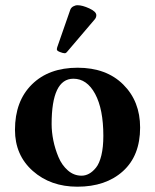

<svg xmlns="http://www.w3.org/2000/svg" viewBox="-20 -702 591 732"><path d="M259.8 -401.9Q176.8 -401.9 176.8 -229Q176.8 -199.2 183.3 -166.7Q189.9 -134.3 202.9 -103.3Q215.8 -72.3 238.8 -52.2Q261.7 -32.2 291 -32.2Q305.7 -32.2 319.3 -39.6Q333 -46.9 345.9 -62.7Q358.9 -78.6 366.5 -109.9Q374 -141.1 374 -184.1Q374 -285.6 342.8 -343.8Q311.5 -401.9 259.8 -401.9ZM37.1 -207Q37.1 -316.4 101.6 -380.1Q166 -443.8 275.9 -443.8Q385.3 -443.8 449.7 -379.9Q514.2 -315.9 514.2 -215.8Q514.2 -108.4 448.7 -49.3Q383.3 9.8 274.9 9.8Q172.9 9.8 105 -50.3Q37.1 -110.4 37.1 -207ZM275.9 -682.1Q293.9 -682.1 320.6 -669.9Q347.2 -657.7 347.2 -644Q347.2 -635.7 341.8 -628.9L237.8 -506.8Q231.9 -499 227.1 -499Q220.2 -499 208.5 -503.7Q196.8 -508.3 196.8 -513.2Q196.8 -517.6 198.2 -522L248 -665Q251 -672.9 259 -677.5Q267.1 -682.1 275.9 -682.1Z"/></svg>

Font: Common Serif
Style: Bold
Weight: 700
Designer: Philipp H. Poll, Khaled Hosny
Foundry: Stefan Peev, Context Ltd.
Version: Version 1.026